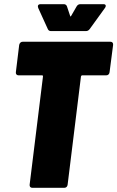

<svg xmlns="http://www.w3.org/2000/svg" viewBox="-20 -900 562 920"><path d="M410 -761 483 -862C490 -872 487 -880 476 -880H365C357 -880 351 -876 347 -869L321 -824C319 -820 317 -820 316 -824L301 -869C299 -876 293 -880 286 -880H175C163 -880 159 -873 163 -862L209 -761C212 -754 217 -751 225 -751H391C399 -751 405 -754 410 -761ZM509 -700H89C80 -700 74 -694 72 -685L56 -554C55 -545 60 -539 69 -539H182C185 -539 186 -537 186 -534L122 -15C121 -6 126 0 135 0H288C297 0 303 -6 304 -15L368 -534C369 -537 371 -539 374 -539H489C498 -539 504 -545 505 -554L522 -685C523 -694 518 -700 509 -700Z"/></svg>

Font: Barlow Condensed Black
Style: Italic
Weight: 900
Width: 3
Italic angle: -7°
Designer: Jeremy Tribby
Foundry: Tribby Type
Version: Version 1.422;hotconv 1.0.109;makeotfexe 2.5.65596